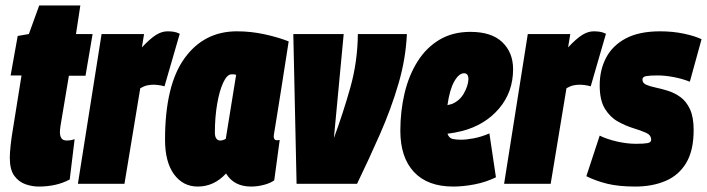

<svg xmlns="http://www.w3.org/2000/svg" viewBox="-20 -675 2596 705"><path d="M254 -164 236 -16Q188 10 122 10Q98 10 73.5 1.5Q49 -7 32.5 -29.5Q16 -52 16 -96Q16 -113 19 -141Q22 -169 26 -192L59 -398H19L45 -543L86 -550L124 -655H275L259 -550H320L294 -397H233L202 -212Q201 -205 200.5 -199.5Q200 -194 200 -189Q200 -176 205.5 -167.5Q211 -159 226 -159Q232 -159 238.5 -160Q245 -161 254 -164Z M509 -550 501 -501Q531 -533 552.5 -546.5Q574 -560 595 -560Q606 -560 617 -558.5Q628 -557 640 -551L584 -358Q574 -361 562.5 -362.5Q551 -364 544 -364Q532 -364 520.5 -361.5Q509 -359 495 -351L437 0H266L353 -550Z M902 10Q839 10 810 -38Q766 10 706 10Q652 10 619 -35Q586 -80 586 -162Q586 -362 657.5 -461Q729 -560 850 -560Q902 -560 952 -549Q1002 -538 1040 -523Q1025 -426 1015 -363Q1005 -300 999 -262.5Q993 -225 990 -207Q987 -189 986 -182.5Q985 -176 985 -175Q985 -160 997 -160Q999 -160 1002 -160.5Q1005 -161 1007 -161L987 -13Q974 -3 950 3.5Q926 10 902 10ZM809 -165 847 -400Q842 -402 838 -402Q834 -402 830 -402Q814 -402 800 -372.5Q786 -343 777.5 -294Q769 -245 769 -188Q769 -173 774.5 -166Q780 -159 788 -159Q798 -159 809 -165Z M1291 0H1069L1057 -550H1242L1206 -168Q1240 -260 1266.5 -354Q1293 -448 1294 -550H1474Q1470 -459 1443 -367Q1416 -275 1375.5 -183Q1335 -91 1291 0Z M1801 -24Q1764 -6 1722.5 2Q1681 10 1644 10Q1550 10 1500 -43.5Q1450 -97 1450 -195Q1450 -267 1465.5 -332.5Q1481 -398 1513 -449Q1545 -500 1593.5 -529Q1642 -558 1707 -558Q1785 -558 1824.5 -520Q1864 -482 1864 -421Q1864 -337 1812.5 -276.5Q1761 -216 1677 -194Q1649 -187 1623 -184Q1629 -168 1641.5 -165Q1654 -162 1673 -162Q1692 -162 1719 -167Q1746 -172 1777 -185ZM1684 -406Q1665 -406 1648 -376Q1631 -346 1623 -289Q1633 -291 1639 -293Q1668 -305 1683.5 -332.5Q1699 -360 1700 -384Q1700 -406 1684 -406Z M2074 -550 2066 -501Q2096 -533 2117.5 -546.5Q2139 -560 2160 -560Q2171 -560 2182 -558.5Q2193 -557 2205 -551L2149 -358Q2139 -361 2127.5 -362.5Q2116 -364 2109 -364Q2097 -364 2085.5 -361.5Q2074 -359 2060 -351L2002 0H1831L1918 -550Z M2133 -28 2182 -177Q2208 -164 2245 -155.5Q2282 -147 2315 -147Q2344 -147 2357.5 -149.5Q2371 -152 2371 -162Q2371 -179 2352 -187.5Q2333 -196 2305 -204.5Q2277 -213 2248.5 -229Q2220 -245 2201 -276Q2182 -307 2182 -362Q2182 -418 2205.5 -463Q2229 -508 2278 -534Q2327 -560 2404 -560Q2450 -560 2490.5 -551.5Q2531 -543 2556 -531L2513 -375Q2485 -386 2453.5 -392Q2422 -398 2395 -398Q2366 -398 2352.5 -395.5Q2339 -393 2339 -383Q2339 -370 2352.5 -364Q2366 -358 2387.5 -353.5Q2409 -349 2433 -341.5Q2457 -334 2478.5 -318.5Q2500 -303 2513.5 -274Q2527 -245 2527 -198Q2527 -122 2499.5 -76.5Q2472 -31 2423.5 -10.5Q2375 10 2313 10Q2251 10 2209 -0.5Q2167 -11 2133 -28Z"/></svg>

Font: Georama Condensed Black
Style: Italic
Weight: 900
Width: 3
Italic angle: -9°
Designer: Jean-Baptiste Levee
Foundry: Production Type
Version: Version 1.000